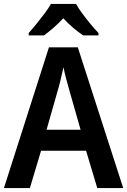

<svg xmlns="http://www.w3.org/2000/svg" viewBox="-20 -957 647 977"><path d="M475 0 418 -190H189L132 0H0L229 -716H376L607 0ZM335 -490Q328 -514 318 -551.5Q308 -589 303 -615Q297 -587 288 -549.5Q279 -512 272 -490L217 -297H390ZM367 -937Q379 -915 399 -888Q419 -861 440.5 -835Q462 -809 481 -789V-777H403Q379 -793 353 -815Q327 -837 302 -864Q277 -837 251.5 -815Q226 -793 204 -777H126V-789Q144 -809 165.5 -835.5Q187 -862 207 -888.5Q227 -915 239 -937Z"/></svg>

Font: Noto Sans SemiCondensed SemiBold
Style: Regular
Weight: 600
Width: 4
Designer: Monotype Design Team
Foundry: Monotype Imaging Inc.
Version: Version 2.013; ttfautohint (v1.8.4.7-5d5b)